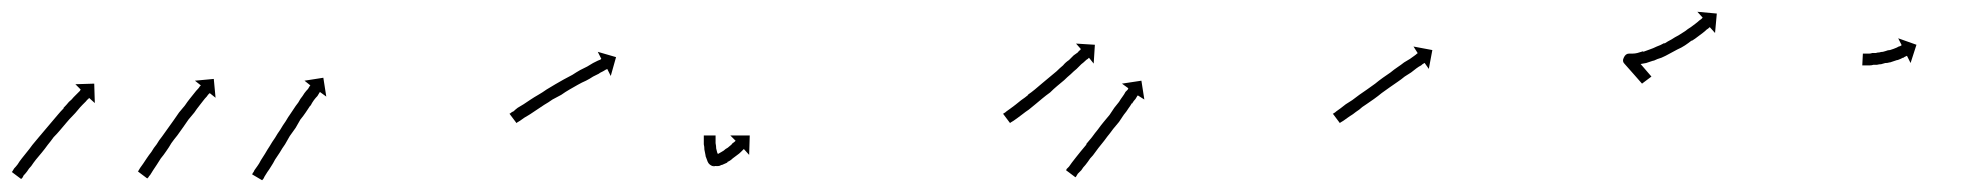

<svg xmlns="http://www.w3.org/2000/svg" viewBox="-50 -307 3339 326"><path d="M-29 -16Q-28 -18 -26 -21Q-23 -24 -20 -28Q-17 -33 -13 -38Q-9 -43 -5 -48Q0 -54 5 -61Q10 -67 15 -73Q21 -80 26 -86Q32 -93 37 -99Q43 -106 48 -112Q53 -118 58 -123V-124Q63 -129 67 -134Q72 -138 75 -142Q79 -146 82 -149Q84 -151 86 -153Q86 -154 87 -155L78 -164L110 -165L111 -132L101 -141Q101 -140 100 -139Q98 -138 96 -135Q93 -132 90 -129Q86 -125 82 -120Q78 -115 73 -110Q68 -105 63 -99Q58 -93 52 -86Q47 -80 41 -74Q36 -67 31 -61Q26 -54 21 -48Q16 -42 11 -36Q7 -31 3 -25Q-1 -21 -4 -16Q-7 -12 -10 -9Q-11 -6 -13 -4Q-14 -4 -14 -3L-30 -15Q-30 -15 -29 -16ZM185 -17Q186 -19 188 -22Q190 -25 193 -29Q195 -32 199 -38Q203 -44 207 -49Q211 -56 216 -62Q220 -69 225 -75Q230 -82 235 -89Q240 -96 245 -103Q250 -110 254 -116Q259 -122 264 -128Q268 -134 272 -139Q276 -144 280 -149Q283 -153 286 -156Q288 -158 289 -160Q290 -161 291 -162L281 -170L313 -173L316 -141L306 -149Q305 -148 305 -147V-148Q303 -146 301 -143Q298 -140 295 -136Q292 -132 288 -127Q284 -122 280 -116Q275 -110 270 -104Q266 -98 261 -91Q256 -84 251 -77Q246 -71 241 -64Q237 -57 232 -50Q228 -44 223 -38Q220 -33 216 -27Q212 -21 210 -18Q207 -13 205 -10Q203 -8 202 -6Q201 -5 200 -4L184 -16Q185 -16 185 -17ZM379 -13Q381 -15 382 -18Q384 -21 387 -25Q390 -29 393 -35Q397 -41 400 -46Q404 -53 408 -59Q412 -66 417 -73Q421 -80 426 -87Q430 -94 435 -101Q439 -108 444 -115Q448 -121 452 -127Q457 -133 460 -139Q464 -144 467 -149Q470 -153 473 -156Q475 -159 476 -161Q477 -162 477 -162L467 -170L499 -175L504 -143L493 -151Q493 -150 492 -149Q491 -147 489 -144Q486 -141 483 -137Q480 -133 477 -127V-128Q473 -122 469 -116Q465 -110 460 -104Q456 -97 452 -90Q447 -83 442 -76Q438 -69 434 -62Q429 -55 425 -48Q421 -42 417 -36Q414 -30 410 -24Q407 -19 404 -15Q401 -10 399 -7Q398 -4 396 -2Q396 -2 395 -1L378 -11Q379 -12 379 -13Z M817 -115Q819 -117 822 -118Q825 -121 829 -124Q834 -127 839 -130Q845 -134 851 -138Q857 -142 864 -146Q871 -150 878 -155Q885 -159 893 -164Q900 -168 907 -172Q914 -176 922 -180Q928 -184 935 -188Q941 -191 947 -194Q952 -197 957 -200Q959 -201 961 -202Q963 -203 965 -204Q968 -205 970 -206Q970 -207 971 -207L965 -219L996 -210L987 -178L981 -190Q980 -189 979 -189Q977 -188 974 -186Q972 -185 970 -184Q968 -183 967 -182Q961 -179 957 -177Q951 -173 945 -170Q938 -167 931 -163Q924 -159 917 -155Q910 -151 903 -146Q895 -142 888 -138Q881 -133 874 -129Q868 -125 862 -121Q856 -117 850 -113Q845 -110 840 -107Q836 -104 833 -102Q830 -100 828 -99Q827 -98 827 -98L815 -114Q816 -114 817 -115Z M1165 -75Q1165 -75 1165 -75Q1165 -75 1165 -75Q1165 -75 1165 -75Q1165 -75 1165 -75Q1165 -73 1165 -70Q1165 -70 1165 -70Q1165 -70 1165 -70Q1165 -70 1165 -70Q1165 -70 1165 -70Q1165 -67 1165 -63Q1165 -63 1165 -63.5Q1165 -64 1165 -64Q1165 -64 1165 -64Q1165 -64 1165 -64Q1166 -59 1166 -55Q1166 -55 1166 -55Q1166 -55 1166 -55Q1166 -55 1166 -55Q1166 -55 1166 -55Q1167 -51 1168 -47Q1168 -47 1168 -47Q1168 -47 1168 -47Q1168 -47 1168 -47.5Q1168 -48 1168 -48Q1169 -44 1170 -42Q1170 -42 1169.5 -42Q1169 -42 1169 -42Q1169 -42 1169 -42Q1169 -42 1169 -42Q1170 -42 1170 -41Q1175 -34 1169 -28Q1163 -22 1156 -27Q1149 -32 1152.5 -40Q1156 -48 1165 -45Q1165 -45 1164 -45Q1164 -45 1164 -45Q1165 -45 1168 -45Q1168 -45 1167 -45Q1166 -45 1166 -45Q1167 -45 1169 -46Q1169 -46 1169 -46Q1169 -46 1169 -46Q1169 -45 1168.5 -45Q1168 -45 1168 -45Q1172 -47 1175 -49Q1175 -49 1175 -49Q1175 -49 1175 -49Q1175 -49 1175 -49Q1175 -49 1175 -49Q1179 -51 1182 -54Q1182 -54 1182 -54Q1182 -54 1182 -54Q1182 -54 1182 -54Q1182 -54 1182 -54Q1186 -56 1189 -59Q1189 -59 1189 -59Q1189 -59 1189 -59Q1189 -59 1189 -59Q1189 -59 1189 -59Q1192 -61 1194 -64Q1194 -64 1194 -64Q1194 -64 1194 -64Q1194 -64 1194 -64Q1194 -64 1194 -64Q1196 -65 1198 -67Q1198 -67 1199 -68L1190 -77H1223L1222 -44L1213 -54Q1212 -53 1211 -52Q1210 -51 1208 -49Q1208 -49 1208 -49Q1208 -49 1208 -49Q1208 -49 1208 -49Q1208 -49 1208 -49Q1205 -46 1202 -44Q1202 -44 1202 -44Q1202 -44 1202 -44Q1202 -44 1202 -44Q1202 -44 1202 -44Q1198 -41 1194 -38Q1194 -38 1194 -38Q1194 -38 1194 -38Q1194 -38 1194 -38Q1194 -38 1194 -38Q1190 -34 1185 -32Q1185 -32 1185 -32Q1185 -32 1185 -32Q1185 -31 1185 -31Q1185 -31 1185 -31Q1180 -29 1176 -27Q1176 -27 1176 -27Q1176 -27 1176 -27Q1176 -27 1175.5 -27Q1175 -27 1175 -27Q1172 -25 1169 -25Q1169 -25 1168 -25Q1168 -25 1167 -25Q1163 -25 1160 -26Q1160 -26 1159 -26Q1159 -26 1159 -26Q1159 -26 1159 -26Q1160 -26 1160 -26Q1161 -25 1162 -26Q1172 -27 1171 -38Q1171 -39 1169 -41.5Q1167 -44 1168 -43Q1175 -38 1167 -30Q1159 -23 1154 -29Q1153 -31 1152 -33Q1152 -33 1152 -33Q1152 -33 1151 -33Q1151 -33 1151 -33.5Q1151 -34 1151 -34Q1150 -37 1148 -42Q1148 -42 1148 -42Q1148 -42 1148 -42Q1148 -42 1148 -42.5Q1148 -43 1148 -43Q1147 -47 1146 -53Q1146 -53 1146 -53Q1146 -53 1146 -53Q1146 -53 1146 -53Q1146 -53 1146 -53Q1146 -58 1145 -62Q1145 -62 1145 -62Q1145 -62 1145 -62Q1145 -62 1145 -62Q1145 -62 1145 -62Q1145 -66 1145 -70Q1145 -70 1145 -70Q1145 -70 1145 -70Q1145 -70 1145 -70Q1145 -70 1145 -70Q1145 -73 1145 -75Q1145 -75 1145 -75Q1145 -75 1145 -75Q1145 -75 1145 -75Q1145 -75 1145 -75Q1145 -76 1145 -77H1165Q1165 -76 1165 -75Z M1655 -115Q1657 -116 1659 -118Q1662 -120 1666 -123Q1670 -126 1674 -129Q1674 -129 1674 -129Q1674 -129 1674 -129Q1674 -129 1674 -129Q1674 -129 1674 -129Q1679 -133 1684 -137Q1684 -137 1684 -137Q1684 -137 1684 -137Q1684 -137 1684 -137Q1684 -137 1684 -137Q1690 -141 1696 -146H1695Q1701 -150 1707 -155Q1713 -160 1720 -166Q1726 -171 1732 -176Q1738 -181 1744 -186Q1749 -191 1755 -196Q1759 -201 1765 -205Q1767 -207 1769 -209Q1771 -211 1773 -213Q1777 -216 1780 -218Q1782 -221 1784 -222Q1785 -223 1785 -224L1777 -233L1809 -231L1807 -199L1799 -209Q1798 -208 1797 -207Q1795 -206 1793 -204Q1790 -201 1786 -198Q1784 -196 1782 -194Q1780 -192 1778 -190Q1773 -186 1768 -181Q1762 -176 1757 -171Q1751 -166 1745 -161Q1739 -156 1733 -150Q1726 -145 1720 -140Q1714 -135 1708 -130Q1702 -125 1697 -121Q1697 -121 1697 -121Q1697 -121 1697 -121Q1697 -121 1697 -121Q1697 -121 1697 -121Q1691 -117 1686 -113Q1686 -113 1686 -113Q1686 -113 1686 -113Q1686 -113 1686 -113Q1686 -113 1686 -113Q1682 -110 1678 -107Q1674 -104 1671 -102Q1668 -100 1666 -99Q1665 -98 1665 -98L1653 -114Q1654 -114 1655 -115ZM1761 -20Q1763 -22 1765 -24Q1767 -27 1770 -31Q1773 -35 1777 -40Q1781 -45 1785 -50Q1790 -56 1795 -62H1794Q1799 -68 1804 -74Q1809 -81 1814 -87Q1819 -94 1824 -100Q1829 -106 1834 -112Q1838 -118 1842 -124Q1846 -129 1850 -134Q1850 -134 1850 -134Q1850 -134 1850 -134Q1850 -134 1850 -134Q1850 -134 1850 -134Q1853 -139 1856 -143Q1859 -147 1861 -151Q1863 -153 1865 -155V-156Q1865 -156 1866 -157L1855 -165L1888 -170L1893 -138L1882 -145Q1882 -145 1881 -144Q1880 -142 1878 -139Q1875 -136 1872 -131V-132Q1869 -127 1866 -123Q1866 -123 1866 -123Q1866 -123 1866 -123Q1866 -123 1866 -123Q1866 -123 1866 -123Q1863 -118 1858 -112Q1854 -106 1850 -100Q1845 -94 1840 -88Q1835 -81 1830 -75Q1825 -68 1820 -62Q1815 -56 1810 -49Q1806 -43 1801 -38Q1797 -32 1793 -27Q1789 -23 1786 -18Q1783 -15 1780 -12Q1778 -9 1777 -7Q1776 -6 1776 -6L1760 -18Q1761 -19 1761 -20Z M2215 -115Q2217 -116 2219 -118Q2222 -120 2226 -123Q2230 -126 2235 -130Q2240 -133 2246 -137Q2251 -141 2258 -146Q2265 -151 2271 -155Q2278 -160 2285 -165Q2291 -170 2298 -175Q2305 -180 2311 -184Q2317 -189 2323 -193Q2329 -197 2334 -201Q2339 -204 2344 -207Q2348 -210 2351 -212Q2354 -214 2356 -216Q2357 -216 2357 -217L2350 -228L2382 -222L2376 -190L2369 -200Q2368 -200 2367 -199Q2365 -198 2363 -196Q2359 -194 2355 -191Q2351 -188 2346 -184Q2341 -181 2335 -177Q2329 -172 2323 -168Q2316 -163 2310 -159Q2303 -154 2296 -149Q2290 -144 2283 -139Q2277 -135 2270 -130Q2262 -125 2258 -121Q2252 -117 2247 -113Q2242 -110 2238 -107Q2234 -104 2231 -102Q2228 -100 2226 -99Q2225 -98 2225 -98L2213 -114Q2214 -114 2215 -115Z M2708 -199Q2704 -203 2707 -209Q2710 -216 2716 -216Q2716 -216 2717 -216Q2717 -216 2717 -216Q2717 -216 2717 -216Q2717 -216 2717 -216Q2717 -216 2717 -216Q2719 -216 2722 -216Q2722 -216 2722 -216Q2722 -216 2722 -216Q2722 -216 2722 -216Q2722 -216 2722 -216Q2726 -216 2730 -217Q2730 -217 2730 -217Q2730 -217 2730 -217Q2730 -217 2730 -217Q2730 -217 2730 -217Q2734 -218 2740 -220Q2740 -220 2740 -220Q2740 -220 2740 -220Q2740 -219 2740 -219Q2740 -219 2740 -219Q2745 -221 2751 -223Q2751 -223 2751 -223Q2751 -223 2751 -223Q2751 -223 2751 -223Q2751 -223 2751 -223Q2757 -225 2763 -228Q2763 -228 2763 -228Q2763 -228 2763 -228Q2763 -228 2763 -228Q2763 -228 2763 -228Q2769 -230 2776 -234Q2776 -234 2776 -234Q2776 -234 2776 -234Q2776 -233 2776 -233Q2776 -233 2776 -233Q2782 -237 2788 -240Q2788 -240 2788 -240Q2788 -240 2788 -240Q2788 -240 2788 -240Q2788 -240 2788 -240Q2794 -244 2800 -247Q2800 -247 2800 -247Q2800 -247 2800 -247Q2800 -247 2800 -247Q2800 -247 2800 -247Q2806 -251 2811 -254Q2811 -254 2811 -254Q2811 -254 2811 -254Q2811 -254 2811 -254Q2811 -254 2811 -254Q2816 -258 2821 -261Q2821 -261 2821 -261Q2821 -261 2821 -261Q2821 -261 2821 -261Q2821 -261 2821 -261Q2825 -264 2829 -267Q2829 -267 2829 -267Q2829 -267 2829 -267Q2829 -267 2829 -267Q2829 -267 2829 -267Q2833 -270 2835 -272Q2835 -272 2835 -272Q2835 -272 2835 -272Q2835 -272 2835 -272Q2835 -272 2835 -272Q2838 -274 2839 -275Q2840 -276 2841 -277L2832 -287L2865 -284L2862 -251L2853 -261Q2853 -261 2852 -260Q2850 -258 2848 -257Q2848 -257 2848 -257Q2848 -257 2848 -257Q2848 -257 2848 -257Q2848 -257 2848 -257Q2845 -254 2841 -251Q2841 -251 2841 -251Q2841 -251 2841 -251Q2841 -251 2841 -251Q2841 -251 2841 -251Q2837 -248 2833 -245Q2833 -245 2833 -245Q2833 -245 2833 -245Q2833 -245 2833 -245Q2833 -245 2833 -245Q2828 -241 2823 -238Q2823 -238 2823 -238Q2823 -238 2823 -238Q2823 -238 2822.5 -238Q2822 -238 2822 -238Q2817 -234 2811 -230Q2811 -230 2811 -230Q2811 -230 2811 -230Q2811 -230 2811 -230Q2811 -230 2811 -230Q2805 -226 2798 -223Q2798 -223 2798 -223Q2798 -223 2798 -223Q2798 -223 2798 -223Q2798 -223 2798 -223Q2791 -219 2785 -216Q2785 -216 2785 -216Q2785 -216 2785 -216Q2785 -216 2785 -216Q2785 -216 2785 -216Q2778 -212 2771 -209Q2771 -209 2771 -209Q2771 -209 2771 -209Q2771 -209 2771 -209Q2771 -209 2771 -209Q2764 -207 2758 -204Q2758 -204 2758 -204Q2758 -204 2758 -204Q2757 -204 2757 -204Q2757 -204 2757 -204Q2751 -202 2745 -200Q2745 -200 2745 -200Q2745 -200 2745 -200Q2745 -200 2745 -200Q2745 -200 2745 -200Q2739 -199 2734 -198Q2734 -198 2734 -198Q2734 -198 2734 -198Q2734 -198 2734 -198Q2734 -198 2734 -198Q2729 -197 2725 -196Q2725 -196 2724.5 -196Q2724 -196 2724 -196Q2724 -196 2724 -196Q2724 -196 2724 -196Q2721 -196 2718 -196Q2718 -196 2718 -196Q2718 -196 2718 -196Q2718 -196 2718 -196Q2718 -196 2718 -196Q2716 -196 2715 -196Q2712 -196 2712 -199.5Q2712 -203 2714 -206Q2716 -210 2718.5 -212.5Q2721 -215 2723 -212Q2731 -204 2738.5 -195Q2746 -186 2754 -177L2738 -165Q2731 -173 2723.5 -181.5Q2716 -190 2708 -199Z M3113 -216Q3114 -216 3116 -216Q3116 -216 3116 -216Q3116 -216 3116 -216Q3116 -216 3116 -216Q3116 -216 3116 -216Q3117 -216 3119 -216Q3119 -216 3119 -216Q3119 -216 3119 -216Q3119 -216 3119 -216Q3119 -216 3119 -216Q3121 -216 3124 -216Q3124 -216 3124 -216Q3124 -216 3124 -216Q3124 -216 3124 -216Q3124 -216 3124 -216Q3126 -216 3129 -217Q3129 -217 3129 -217Q3129 -217 3129 -217Q3129 -217 3129 -217Q3129 -217 3129 -217Q3132 -217 3135 -217Q3135 -217 3135 -217Q3135 -217 3135 -217Q3135 -217 3135 -217Q3135 -217 3135 -217Q3138 -218 3141 -218Q3141 -218 3141 -218Q3141 -218 3141 -218Q3141 -218 3141 -218Q3141 -218 3141 -218Q3144 -219 3147 -219Q3147 -219 3147 -219Q3147 -219 3147 -219Q3147 -219 3147 -219Q3147 -219 3147 -219Q3150 -220 3154 -221Q3154 -221 3154 -221Q3154 -221 3154 -221Q3153 -221 3153 -221Q3153 -221 3153 -221Q3157 -222 3159 -222Q3159 -222 3159 -222Q3159 -222 3159 -222Q3159 -222 3159 -222Q3159 -222 3159 -222Q3162 -223 3165 -224Q3165 -224 3165 -224Q3165 -224 3165 -224Q3165 -224 3165 -224Q3165 -224 3165 -224Q3167 -225 3170 -226Q3170 -226 3170 -226Q3170 -226 3170 -226Q3170 -226 3170 -226Q3170 -226 3170 -226Q3172 -227 3174 -228Q3174 -228 3174 -228Q3174 -228 3174 -228Q3173 -228 3173 -228Q3173 -228 3173 -228Q3175 -228 3177 -229Q3177 -229 3177 -229Q3177 -229 3176 -229Q3176 -229 3176 -229Q3176 -229 3176 -229Q3178 -229 3178 -230Q3179 -230 3179 -230L3173 -242L3204 -231L3194 -200L3188 -212Q3188 -212 3187 -212Q3186 -211 3185 -211Q3185 -211 3185 -211Q3185 -211 3185 -211Q3185 -211 3185 -211Q3185 -211 3185 -211Q3183 -210 3182 -209Q3182 -209 3181.5 -209Q3181 -209 3181 -209Q3181 -209 3181 -209Q3181 -209 3181 -209Q3179 -208 3177 -207Q3177 -207 3177 -207Q3177 -207 3177 -207Q3177 -207 3177 -207Q3177 -207 3177 -207Q3174 -206 3172 -205Q3172 -205 3171.5 -205Q3171 -205 3171 -205Q3171 -205 3171 -205Q3171 -205 3171 -205Q3168 -204 3165 -203Q3165 -203 3165 -203Q3165 -203 3165 -203Q3165 -203 3165 -203Q3165 -203 3165 -203Q3162 -202 3159 -201Q3159 -201 3159 -201Q3159 -201 3159 -201Q3158 -201 3158 -201Q3158 -201 3158 -201Q3155 -200 3152 -200Q3152 -200 3151.5 -200Q3151 -200 3151 -200Q3151 -200 3151 -200Q3151 -200 3151 -200Q3148 -199 3144 -198Q3144 -198 3144 -198Q3144 -198 3144 -198Q3144 -198 3144 -198Q3144 -198 3144 -198Q3141 -198 3137 -197Q3137 -197 3137 -197Q3137 -197 3137 -197Q3137 -197 3137 -197Q3137 -197 3137 -197Q3134 -197 3131 -197Q3131 -197 3131 -197Q3131 -197 3131 -197Q3131 -197 3131 -197Q3131 -197 3131 -197Q3128 -196 3125 -196Q3125 -196 3125 -196Q3125 -196 3125 -196Q3125 -196 3125 -196Q3125 -196 3125 -196Q3122 -196 3120 -196Q3120 -196 3120 -196Q3120 -196 3120 -196Q3120 -196 3120 -196Q3120 -196 3120 -196Q3118 -196 3116 -196Q3116 -196 3116 -196Q3116 -196 3116 -196Q3116 -196 3116 -196Q3116 -196 3116 -196Q3114 -196 3113 -196Q3113 -196 3112 -196L3113 -216Q3113 -216 3113 -216Z"/></svg>

Font: FRB American Cursive Just Arrows Black
Style: Bold Italic
Weight: 900
Italic angle: -25°
Version: Version 2.0;Modular Font Editor K font №1